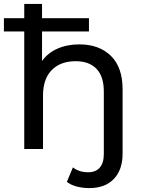

<svg xmlns="http://www.w3.org/2000/svg" viewBox="-30 -762 725 982"><path d="M537 -476.5C497 -515.5 443.3 -535 376 -535C334 -535 296.5 -527.7 263.5 -513C230.5 -498.3 204.3 -477.3 185 -450V-601H425V-669H185V-742H94V-669H-10V-601H94V0H190V-273C190 -329.7 204.8 -373.2 234.5 -403.5C264.2 -433.8 305 -449 357 -449C403 -449 438.5 -436 463.5 -410C488.5 -384 501 -345.3 501 -294V26C501 56 494.2 79 480.5 95C466.8 111 447 119 421 119C389.7 119 363.7 110.7 343 94L312 168C325.3 178.7 342.2 186.7 362.5 192C382.8 197.3 404.3 200 427 200C481 200 522.8 184.3 552.5 153C582.2 121.7 597 78.7 597 24V-305C597 -380.3 577 -437.5 537 -476.5Z"/></svg>

Font: Rookery
Style: Regular
Weight: 400
Designer: Ryan Kimball / Julieta Ulanovsky
Foundry: Motorola Mobility LLC.
Version: Version 1.0